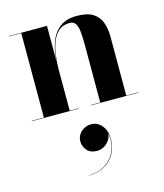

<svg xmlns="http://www.w3.org/2000/svg" viewBox="-120 -560 857 1002"><g transform="rotate(-15 308.5 -59.5)"><path d="M226 -460V-2H276V0H21V-2H86.5V-458H21V-460ZM531.5 -319V-2H596.5V0H341.5V-2H391V-318Q391 -360 387.8 -388Q384.5 -416 374.2 -430Q364 -444 343 -444Q305.5 -444 282.5 -422.5Q259.5 -401 247.2 -367.2Q235 -333.5 230.5 -295.2Q226 -257 226 -223L224 -220.5Q224 -257.5 229 -300.8Q234 -344 250.2 -382.5Q266.5 -421 299.8 -445.5Q333 -470 389 -470Q445 -470 476 -450.5Q507 -431 519.2 -396.8Q531.5 -362.5 531.5 -319ZM236.5 351V349.5Q289 349.5 327.2 324Q365.5 298.5 382.8 255Q400 211.5 388.5 158.5H389.5Q390.5 179.5 379.5 197.5Q368.5 215.5 350.2 226.8Q332 238 310.5 238Q275.5 238 256.8 216.8Q238 195.5 238 167Q238 147.5 248.5 131.2Q259 115 276.8 105.2Q294.5 95.5 315.5 95.5Q348 95.5 371.8 122.8Q395.5 150 395.5 197Q395.5 240 376.2 274.8Q357 309.5 321.2 330.2Q285.5 351 236.5 351Z"/></g></svg>

Font: Bodoni Moda 96pt
Style: Bold
Weight: 700
Version: Version 2.005